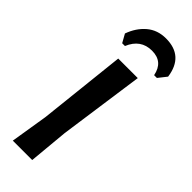

<svg xmlns="http://www.w3.org/2000/svg" viewBox="-285 -904 931 931"><g transform="rotate(45 180.5 -438.0)"><path d="M89 -709 65 -752Q85 -808 125 -842Q165 -876 223 -876Q344 -876 361 -752L327 -709H308Q293 -786 217 -786Q140 -786 108 -709ZM262 -643 200 -204 181 0H48L79 -192L128 -643Z"/></g></svg>

Font: Alegreya Sans
Style: Bold Italic
Weight: 700
Italic angle: -7°
Designer: Juan Pablo del Peral
Foundry: Huerta Tipografica
Version: Version 2.007